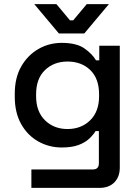

<svg xmlns="http://www.w3.org/2000/svg" viewBox="-20 -716 680 936"><path d="M52 -244V-259Q52 -337 83.5 -392Q115 -447 167 -477Q219 -507 281 -507Q353 -507 391.5 -480Q430 -453 448 -422H464V-493H564V101Q564 146 537.5 173Q511 200 465 200H133V110H433Q462 110 462 80V-77H446Q435 -59 415 -40Q395 -21 362.5 -9Q330 3 281 3Q219 3 166.5 -26.5Q114 -56 83 -111.5Q52 -167 52 -244ZM309 -87Q376 -87 419.5 -129.5Q463 -172 463 -247V-256Q463 -333 420 -374.5Q377 -416 309 -416Q243 -416 199.5 -374.5Q156 -333 156 -256V-247Q156 -172 199.5 -129.5Q243 -87 309 -87ZM267 -553 147 -696H255L321 -617H337L403 -696H511L391 -553Z"/></svg>

Font: Space Grotesk Medium
Style: Regular
Weight: 500
Designer: Florian Karsten
Foundry: Florian Karsten
Version: Version 2.000